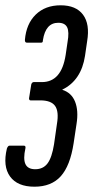

<svg xmlns="http://www.w3.org/2000/svg" viewBox="-44 -514 358 725"><path d="M86 191Q22 191 -6 152.5Q-34 114 -18 47Q-14 36 -8 36H46Q54 36 52 46Q43 86 52 105.5Q61 125 89 125Q119 125 135.5 103Q152 81 160 31L171 -46Q179 -93 164 -114Q149 -135 108 -135H71Q68 -135 66.5 -138Q65 -141 66 -145L74 -195Q75 -199 77.5 -201.5Q80 -204 83 -204H114Q151 -204 173.5 -229.5Q196 -255 204 -307L211 -355Q218 -394 209.5 -411Q201 -428 176 -428Q152 -428 137.5 -411.5Q123 -395 118 -362Q118 -357 116.5 -355Q115 -353 112 -353H57Q50 -353 50 -363Q55 -424 91 -459Q127 -494 185 -494Q243 -494 269.5 -458.5Q296 -423 285 -358L277 -303Q270 -257 248.5 -225Q227 -193 192 -176L191 -175Q226 -164 239.5 -130Q253 -96 245 -46L234 27Q221 112 185.5 151.5Q150 191 86 191Z"/></svg>

Font: Sofia Sans Extra Condensed Medium
Style: Italic
Weight: 500
Italic angle: -9°
Version: Version 4.100